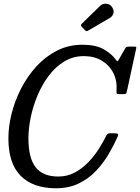

<svg xmlns="http://www.w3.org/2000/svg" viewBox="-20 -1000 751 1030"><path d="M611 -266.5Q591 -221.5 562.8 -173.2Q534.5 -125 495 -83.2Q455.5 -41.5 402.5 -15.8Q349.5 10 280 10Q158 10 91.5 -56.2Q25 -122.5 25 -257.5Q25 -321 42.2 -390.2Q59.5 -459.5 93.2 -525.2Q127 -591 175.5 -644Q224 -697 286 -728.5Q348 -760 422.5 -760Q493.5 -760 535.8 -736Q578 -712 601 -680.5Q608 -671 610 -671.2Q612 -671.5 618.5 -682.5L652.5 -742Q657 -750 671 -750H701Q708.5 -750 710.2 -748.2Q712 -746.5 710.5 -739.5L661 -511.5Q659 -501 656 -498Q653 -495 640 -495H620Q608.5 -495 606.5 -498.2Q604.5 -501.5 605 -511Q609.5 -566 588 -608.2Q566.5 -650.5 525.8 -674.8Q485 -699 430.5 -699Q372.5 -699 325.2 -670.5Q278 -642 242 -594.2Q206 -546.5 181.5 -488.2Q157 -430 144.8 -370Q132.5 -310 132.5 -257.5Q132.5 -153 171 -103Q209.5 -53 293 -53Q340.5 -53 380.2 -74Q420 -95 452.2 -128.2Q484.5 -161.5 508.8 -199.2Q533 -237 549.5 -271Q552.5 -277 556.8 -281Q561 -285 570.5 -285H592Q609.5 -285 612.5 -281Q615.5 -277 611 -266.5ZM582.5 -960Q593.5 -941.5 587.8 -926.2Q582 -911 569 -903.5L455 -837Q448.5 -833 444.8 -832.8Q441 -832.5 435.5 -838.5L418.5 -856.5Q410.5 -865 418.5 -872.5L516.5 -968Q530.5 -982 551.5 -979.8Q572.5 -977.5 582.5 -960Z"/></svg>

Font: Besley* Narrow
Style: Italic
Weight: 400
Width: 4
Italic angle: -13°
Designer: Owen Earl
Foundry: indestructible type*
Version: Version 3.000; ttfautohint (v1.8.3)